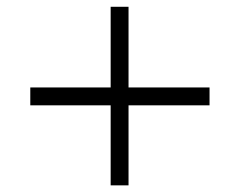

<svg xmlns="http://www.w3.org/2000/svg" viewBox="-20 -603 707 566"><path d="M306.2 -292.5H69.3V-345.2H306.2V-583H358.9V-345.2H597.7V-292.5H358.9V-56.6H306.2Z"/></svg>

Font: Atsinvsda
Style: Regular
Weight: 400
Designer: Al Webster
Foundry: Al Webster and Michael Everson
Version: Version 2.000